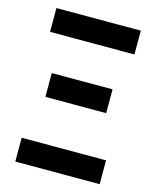

<svg xmlns="http://www.w3.org/2000/svg" viewBox="-111 -812 722 888"><g transform="rotate(15 250.0 -367.5)"><path d="M48 -621V-735H452V-621ZM396 -325H105V-439H396ZM48 0V-114H452V0Z"/></g></svg>

Font: Iosevka Term Curly Heavy
Style: Regular
Weight: 900
Designer: Belleve Invis
Foundry: Belleve Invis
Version: Version 32.3.0